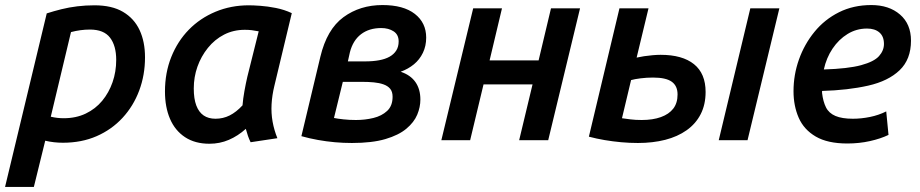

<svg xmlns="http://www.w3.org/2000/svg" viewBox="-46 -555 3641 760"><path d="M-26 185 139 -502Q167 -511 197 -518.5Q227 -526 260 -530Q293 -534 328 -534Q397 -534 441 -508Q485 -482 506.5 -436Q528 -390 528 -328Q528 -258 505 -196.5Q482 -135 439 -88.5Q396 -42 336.5 -16Q277 10 203 10Q185 10 167.5 8Q150 6 133 2L88 185ZM206 -87Q255 -87 293.5 -105.5Q332 -124 358.5 -156Q385 -188 399.5 -229.5Q414 -271 414 -318Q414 -374 389.5 -406Q365 -438 310 -438Q291 -438 272.5 -435.5Q254 -433 235 -428L155 -93Q168 -90 180.5 -88.5Q193 -87 206 -87Z M783 14Q726 14 686.5 -12Q647 -38 627 -84.5Q607 -131 607 -193Q607 -267 632 -329.5Q657 -392 701.5 -437.5Q746 -483 807 -508.5Q868 -534 939 -534Q956 -534 984.5 -532Q1013 -530 1046 -523.5Q1079 -517 1109 -503L1040 -215Q1031 -178 1029 -142.5Q1027 -107 1033 -73.5Q1039 -40 1052 -8L946 8Q940 -4 935.5 -17Q931 -30 927 -45Q896 -17 860 -1.5Q824 14 783 14ZM807 -85Q837 -85 863 -98Q889 -111 914 -138Q916 -164 921.5 -194.5Q927 -225 933 -251L978 -431Q963 -434 950.5 -435.5Q938 -437 923 -437Q878 -437 841 -418Q804 -399 777 -365.5Q750 -332 735.5 -291Q721 -250 721 -205Q721 -164 731 -137.5Q741 -111 760 -98Q779 -85 807 -85Z M1347 11Q1313 11 1279.5 8Q1246 5 1212.5 -1Q1179 -7 1147 -16L1222 -330Q1248 -439 1313.5 -487Q1379 -535 1468 -535Q1551 -535 1596 -500Q1641 -465 1641 -406Q1641 -373 1628 -346Q1615 -319 1592.5 -300.5Q1570 -282 1540 -271Q1579 -258 1598.5 -230Q1618 -202 1618 -161Q1618 -131 1605.5 -101Q1593 -71 1562.5 -45.5Q1532 -20 1479.5 -4.5Q1427 11 1347 11ZM1363 -80Q1399 -80 1432 -88Q1465 -96 1486.5 -116Q1508 -136 1508 -172Q1508 -192 1498.5 -203.5Q1489 -215 1472 -221Q1455 -227 1433.5 -229Q1412 -231 1387 -231H1311L1276 -88Q1291 -85 1314 -82.5Q1337 -80 1363 -80ZM1331 -312H1400Q1430 -312 1454.5 -316.5Q1479 -321 1496 -330.5Q1513 -340 1522.5 -355Q1532 -370 1532 -391Q1532 -418 1512 -431Q1492 -444 1463 -444Q1415 -444 1383 -419.5Q1351 -395 1339 -348Z M1701 0 1827 -522H1941L1892 -316H2086L2135 -522H2250L2124 0H2009L2062 -221H1868L1815 0Z M2479 11Q2446 11 2413 8Q2380 5 2347.5 -0.5Q2315 -6 2285 -14L2406 -522H2521L2474 -327Q2487 -330 2503.5 -332.5Q2520 -335 2537.5 -336.5Q2555 -338 2569 -338Q2655 -338 2701 -301Q2747 -264 2747 -191Q2747 -141 2727.5 -103Q2708 -65 2672 -39.5Q2636 -14 2587 -1.5Q2538 11 2479 11ZM2494 -80Q2538 -80 2570 -91.5Q2602 -103 2619 -125Q2636 -147 2636 -181Q2636 -215 2613 -231.5Q2590 -248 2539 -248Q2514 -248 2490 -245Q2466 -242 2452 -238L2416 -87Q2430 -85 2449.5 -82.5Q2469 -80 2494 -80ZM2799 0 2924 -522H3039L2913 0Z M3308 13Q3230 13 3183 -14.5Q3136 -42 3115.5 -89Q3095 -136 3095 -194Q3095 -259 3116.5 -319.5Q3138 -380 3178 -429Q3218 -478 3275 -506.5Q3332 -535 3403 -535Q3473 -535 3516.5 -497.5Q3560 -460 3560 -394Q3560 -320 3515 -277Q3470 -234 3390.5 -216Q3311 -198 3208 -195Q3208 -193 3208 -191Q3208 -189 3208 -187Q3212 -153 3223.5 -130Q3235 -107 3261 -96Q3287 -85 3330 -85Q3363 -85 3397.5 -92Q3432 -99 3462 -114L3471 -21Q3440 -6 3397.5 3.5Q3355 13 3308 13ZM3215 -280Q3311 -283 3362.5 -297Q3414 -311 3433.5 -333Q3453 -355 3453 -381Q3453 -411 3435 -426.5Q3417 -442 3386 -442Q3344 -442 3309 -420.5Q3274 -399 3249.5 -362.5Q3225 -326 3215 -280Z"/></svg>

Font: Ubuntu Sans SemiBold
Style: Italic
Weight: 600
Italic angle: -13.5°
Designer: Dalton Maag Ltd
Foundry: Dalton Maag Ltd
Version: Version 1.006